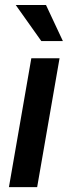

<svg xmlns="http://www.w3.org/2000/svg" viewBox="-20 -767 300 787"><path d="M132.3 0H16.6L108.4 -528.3H224.1ZM237.8 -598.6H149.4L44.4 -746.6H168.5Z"/></svg>

Font: TypoPRO Roboto
Style: Italic
Weight: 500
Italic angle: -12°
Designer: Google
Version: Version 2.136; 2016